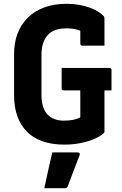

<svg xmlns="http://www.w3.org/2000/svg" viewBox="-20 -740 640 1009"><path d="M304 -383H554Q559 -383 561 -381.5Q563 -380 564.5 -378Q566 -376 566 -372V-265H316Q312 -265 310 -265.5Q308 -266 306.5 -267.5Q305 -269 304.5 -271Q304 -273 304 -276Q304 -303 304 -329.5Q304 -356 304 -383ZM330 -720Q366 -720 396.5 -714.5Q427 -709 451.5 -700Q476 -691 494 -680Q512 -669 523 -657Q527 -654 528 -650Q529 -646 529 -640Q529 -621 529 -596.5Q529 -572 529 -547.5Q529 -523 529 -500Q500 -500 471 -500Q442 -500 413 -500Q408 -500 405 -503Q402 -506 402 -511Q402 -524 402 -537.5Q402 -551 402 -567.5Q402 -584 402 -606L430 -563Q406 -579 382.5 -585Q359 -591 328 -591Q298 -591 273.5 -583Q249 -575 232.5 -557.5Q216 -540 207 -514Q198 -488 198 -452V-239Q198 -205 206.5 -179Q215 -153 231 -137Q247 -121 268 -113.5Q289 -106 315 -106Q344 -106 363 -110Q382 -114 392 -118.5Q402 -123 402 -123Q402 -155 402 -186Q402 -217 402 -247.5Q402 -278 402 -307H534L529 -283Q529 -231 529 -169Q529 -107 529 -49Q529 -47 528.5 -45Q528 -43 526 -41Q511 -26 479 -11.5Q447 3 405.5 11.5Q364 20 318 20Q252 20 202 2Q152 -16 119.5 -50Q87 -84 70.5 -131.5Q54 -179 54 -238V-456Q54 -515 72 -563Q90 -611 125.5 -646.5Q161 -682 212.5 -701Q264 -720 330 -720ZM255 61Q278 61 299.5 61Q321 61 343.5 61Q366 61 388 61Q394 61 397.5 64.5Q401 68 399 74Q388 103 377.5 129.5Q367 156 357.5 182Q348 208 336 239Q335 243 331.5 246Q328 249 321 249Q301 249 273 249Q245 249 213 249Q220 216 227 184Q234 152 241 121Q248 90 255 61Z"/></svg>

Font: RecMonoLinear Nerd Font Mono
Style: Bold
Weight: 700
Monospace: yes
Version: Version 1.085; ttfautohint (v1.8.4.7-5d5b);Nerd Fonts 3.2.1